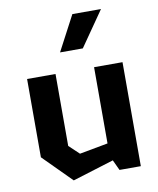

<svg xmlns="http://www.w3.org/2000/svg" viewBox="-91 -889 801 971"><g transform="rotate(-10 310.0 -403.0)"><path d="M211 -534H65V-132L208.5 12L420.5 -53.5L445.5 0H555V-534H409V-142.5L263 -115.5L211 -164.5ZM369.5 -637.5H252.5L347.5 -817.5H494.5Z"/></g></svg>

Font: Monaspace Krypton
Style: Bold
Weight: 700
Designer: Riley Cran & the Lettermatic Team
Foundry: Lettermatic
Version: Version 1.200 (Monaspace Krypton)